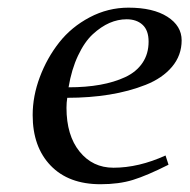

<svg xmlns="http://www.w3.org/2000/svg" viewBox="-20 -472 493 499"><path d="M64.9 -172.9Q64.9 -222.2 83.5 -271.7Q102.1 -321.3 133.8 -361.6Q165.5 -401.9 213.1 -427Q260.7 -452.1 314 -452.1Q377.9 -452.1 415 -428.5Q452.1 -404.8 452.1 -367.2Q452.1 -328.1 427 -298.3Q401.9 -268.6 358.6 -251.5Q315.4 -234.4 264.2 -226.1Q212.9 -217.8 154.8 -217.8Q152.8 -205.6 152.8 -191.9Q152.8 -120.1 186.8 -78.1Q220.7 -36.1 274.9 -36.1Q340.3 -36.1 410.2 -67.9L418 -43.9Q361.8 -15.6 325.4 -4.4Q289.1 6.8 241.2 6.8Q158.2 6.8 111.6 -41.7Q64.9 -90.3 64.9 -172.9ZM158.2 -245.1Q203.6 -245.1 240.2 -251.7Q276.9 -258.3 305.7 -271.7Q334.5 -285.2 350.3 -308.6Q366.2 -332 366.2 -363.8Q366.2 -393.1 350.6 -407.5Q335 -421.9 309.1 -421.9Q286.6 -421.9 264.6 -412.4Q242.7 -402.8 221.2 -383.1Q199.7 -363.3 182.9 -327.6Q166 -292 158.2 -245.1Z"/></svg>

Font: Dehuti Alt
Style: Bold-Italic
Weight: 700
Version: Version 1.2